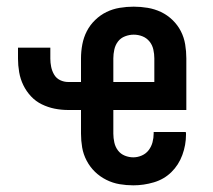

<svg xmlns="http://www.w3.org/2000/svg" viewBox="-20 -548 640 576"><path d="M380 8Q359 8 338.5 4.5Q318 1 299 -8.5Q280 -18 265 -32.5Q250 -47 240 -66Q230 -85 226.5 -105.5Q223 -126 223 -147V-218H185Q164 -218 144 -222Q124 -226 105.5 -235Q87 -244 73 -259Q59 -274 50 -292.5Q41 -311 37.5 -331.5Q34 -352 34 -372V-405H131V-372Q131 -360 133.5 -347.5Q136 -335 142.5 -324Q149 -313 160.5 -307.5Q172 -302 185 -302H223V-373Q223 -394 227 -415Q231 -436 240.5 -454.5Q250 -473 265.5 -488Q281 -503 299.5 -512Q318 -521 339 -524.5Q360 -528 381 -528Q402 -528 423 -524.5Q444 -521 463 -512Q482 -503 497.5 -488Q513 -473 522.5 -454.5Q532 -436 535.5 -415Q539 -394 539 -373V-218H320V-147Q320 -134 323 -120.5Q326 -107 334 -96.5Q342 -86 354.5 -81Q367 -76 380 -76Q393 -76 405.5 -81.5Q418 -87 426 -97.5Q434 -108 437.5 -121Q441 -134 441 -148V-152H537Q538 -150 538 -148Q538 -146 538 -144Q538 -113 527 -83Q516 -53 494 -31.5Q472 -10 441.5 -1Q411 8 380 8ZM320 -302H443V-373Q443 -386 440 -399.5Q437 -413 428.5 -423.5Q420 -434 407.5 -439Q395 -444 381 -444Q368 -444 355 -439Q342 -434 334 -423.5Q326 -413 323 -399.5Q320 -386 320 -373Z"/></svg>

Font: Iosevka Semibold Extended
Style: Regular
Weight: 600
Width: 7
Monospace: yes
Designer: Belleve Invis
Foundry: Belleve Invis
Version: Version 32.5.0; ttfautohint (v1.8.4)